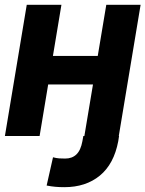

<svg xmlns="http://www.w3.org/2000/svg" viewBox="-22 -566 605 799"><path d="M473.4 0 470.1 21.7Q452.1 116.6 393.6 164.7Q335.1 212.9 245.7 212.9Q225.6 212.9 208.9 211.4Q192.3 210 172.1 206.1L198.6 88.5Q212 92.2 224.3 93.1Q236.5 94 249 93.8Q277.8 94 295.9 76.7Q314 59.4 320.9 21.7L324.8 0ZM433.2 -333.2 413.5 -214.6H129.1L148.2 -333.2ZM233.6 -545.9 142.8 0H-1.6L89.3 -545.9ZM563.1 -545.9 472.3 0H329.1L420.3 -545.9Z"/></svg>

Font: Inter Tight
Style: Italic
Weight: 400
Italic angle: -9.39999°
Designer: Rasmus Andersson
Foundry: rsms
Version: Version 3.002